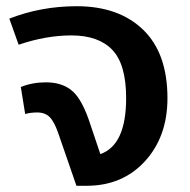

<svg xmlns="http://www.w3.org/2000/svg" viewBox="-20 -598 611 618"><path d="M227 -578Q362 -578 440.5 -502.5Q519 -427 519 -282Q519 -158 446.5 -79Q374 0 259 0H226L169 -165Q156 -204 141 -220Q126 -236 100 -236Q78 -236 61 -231L47 -318Q84 -333 128 -333Q181 -333 213.5 -304.5Q246 -276 272 -194L303 -102Q386 -131 386 -282Q386 -391 341.5 -437.5Q297 -484 210 -484Q128 -484 40 -454L10 -538Q112 -578 227 -578Z"/></svg>

Font: FiraGO Medium
Style: Regular
Weight: 500
Designer: bBox Type
Foundry: bBox Type GmbH
Version: Version 1.001;PS 001.001;hotconv 1.0.88;makeotf.lib2.5.64775